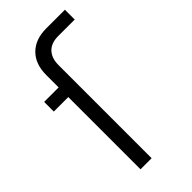

<svg xmlns="http://www.w3.org/2000/svg" viewBox="-231 -788 844 844"><g transform="rotate(-45 191.5 -365.5)"><path d="M102 0V-449H12V-509H102V-586Q102 -654 140.5 -692.5Q179 -731 247 -731H363V-670H260Q217 -670 194 -646Q171 -622 171 -578V0Z"/></g></svg>

Font: MuseoModerno Thin Light
Style: Regular
Weight: 300
Version: Version 1.003